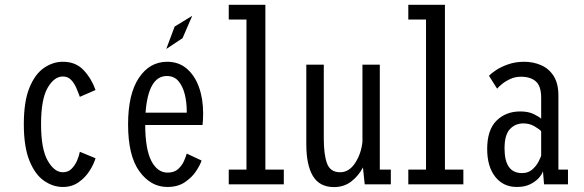

<svg xmlns="http://www.w3.org/2000/svg" viewBox="-20 -770 2440 802"><path d="M242.5 11Q201 11 163.5 -15.2Q126 -41.5 102.8 -99.2Q79.5 -157 79.5 -251Q79.5 -346 102.8 -403.2Q126 -460.5 163.5 -486.2Q201 -512 242.5 -512Q297 -512 330 -476.2Q363 -440.5 379 -394L313.5 -365.5Q306.5 -385 297.8 -404.8Q289 -424.5 275.8 -437.5Q262.5 -450.5 242.5 -450.5Q206.5 -450.5 179 -403.2Q151.5 -356 151.5 -251Q151.5 -147.5 179.2 -99Q207 -50.5 242.5 -50.5Q264.5 -50.5 279 -65Q293.5 -79.5 302 -99.5Q310.5 -119.5 313.5 -136L379 -109Q372 -84.5 354.2 -56.5Q336.5 -28.5 308.5 -8.8Q280.5 11 242.5 11Z M679 11Q610 11 562.5 -54Q515 -119 515 -250.5Q515 -377 560 -444.5Q605 -512 678.5 -512Q726 -512 759.5 -483.8Q793 -455.5 810.8 -406.8Q828.5 -358 828.5 -297Q828.5 -280.5 827.8 -268.5Q827 -256.5 826 -248H586.5Q587 -146.5 612.2 -97.8Q637.5 -49 680 -49Q708 -49 724.5 -64.2Q741 -79.5 749 -98.5Q757 -117.5 760 -128.5L822 -99.5Q817 -83 800.2 -56.8Q783.5 -30.5 753.5 -9.8Q723.5 11 679 11ZM677 -452.5Q599.5 -452.5 588 -299.5H760V-307Q760 -343 751.8 -376.2Q743.5 -409.5 725.5 -431Q707.5 -452.5 677 -452.5ZM674.5 -565.5 709.5 -659 783 -704 742.5 -610.5Z M935.5 0V-61.5H1009.5V-688.5H935.5V-750H1088.5V-61.5H1165.5V0Z M1375.5 11.5Q1315 11.5 1287.2 -34.5Q1259.5 -80.5 1259.5 -167.5V-500H1332.5V-191Q1332.5 -123.5 1346.2 -87Q1360 -50.5 1400.5 -50.5Q1438 -50.5 1463.2 -88.8Q1488.5 -127 1494 -177.5V-500H1566.5V-61.5H1612.5V0H1503.5L1496 -70.5Q1477.5 -35 1447 -11.8Q1416.5 11.5 1375.5 11.5Z M1685.5 0V-61.5H1759.5V-688.5H1685.5V-750H1838.5V-61.5H1915.5V0Z M2139 11Q2082 11 2048.5 -31.8Q2015 -74.5 2015 -147.5Q2015 -227.5 2054 -266Q2093 -304.5 2153 -304.5Q2187.5 -304.5 2210.5 -293Q2233.5 -281.5 2240.5 -274V-361.5Q2240.5 -410.5 2218.2 -430Q2196 -449.5 2156.5 -449.5Q2131.5 -449.5 2110.8 -439.8Q2090 -430 2075.8 -418Q2061.5 -406 2056.5 -399.5L2022.5 -453.5Q2030.5 -462.5 2051.2 -476.5Q2072 -490.5 2102.5 -501.2Q2133 -512 2169.5 -512Q2208 -512 2240.8 -497.5Q2273.5 -483 2293 -452Q2312.5 -421 2312.5 -371V-61.5H2352.5V0H2252.5L2248 -55Q2245 -43.5 2231.8 -28Q2218.5 -12.5 2195.5 -0.8Q2172.5 11 2139 11ZM2160.5 -47Q2186.5 -47 2203.2 -61.8Q2220 -76.5 2229 -94Q2238 -111.5 2240.5 -119.5V-222Q2233.5 -230 2213 -242.2Q2192.5 -254.5 2166.5 -254.5Q2132 -254.5 2109.8 -230.5Q2087.5 -206.5 2087.5 -150Q2087.5 -47 2160.5 -47Z"/></svg>

Font: Trispace Condensed Light
Style: Regular
Weight: 300
Width: 3
Designer: Tyler Finck
Foundry: Etcetera Type Company
Version: Version 1.210; ttfautohint (v1.8.3)